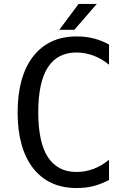

<svg xmlns="http://www.w3.org/2000/svg" viewBox="-20 -924 642 958"><path d="M372.1 -904.3H462.9L351.1 -775.4H275.9ZM362.3 14.2Q222.7 14.2 145 -85Q67.9 -185.1 67.9 -363.3Q67.9 -451.7 87.2 -522Q106.4 -592.3 145.5 -642.6Q223.6 -742.2 362.3 -742.2Q407.7 -742.2 446.8 -732.4Q485.4 -722.7 523.9 -702.1V-601.1Q488.3 -630.9 446.3 -646.5Q403.8 -662.1 361.8 -662.1Q266.6 -662.1 218.8 -587.9Q170.9 -513.7 170.9 -363.8Q170.9 -214.4 218.8 -140.1Q241.7 -105 277.1 -85.4Q312.5 -65.9 362.3 -65.9Q404.8 -65.9 447.3 -81.5Q488.3 -97.2 523.9 -127V-25.9Q485.4 -5.9 446.8 4.4Q407.7 14.2 362.3 14.2Z"/></svg>

Font: Vazir Code Hack
Style: Code-Hack
Weight: 400
Foundry: DejaVu fonts team - Redesigned by Saber Rastikerdar
Version: Version 1.1.2